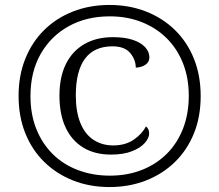

<svg xmlns="http://www.w3.org/2000/svg" viewBox="-20 -745 885 775"><path d="M422 10Q342 10 275 -16.5Q208 -43 158.5 -91.5Q109 -140 82 -207.5Q55 -275 55 -358Q55 -440 82 -507.5Q109 -575 158 -623.5Q207 -672 274.5 -698.5Q342 -725 422 -725Q502 -725 569.5 -698.5Q637 -672 686.5 -623.5Q736 -575 763 -507.5Q790 -440 790 -357Q790 -274 763 -207Q736 -140 686.5 -91.5Q637 -43 569.5 -16.5Q502 10 422 10ZM428 -121Q363 -121 316.5 -149Q270 -177 245 -230Q220 -283 220 -359Q220 -434 246 -486.5Q272 -539 320.5 -567Q369 -595 436 -595Q484 -595 516.5 -584Q549 -573 566 -554.5Q583 -536 583 -513Q583 -495 567.5 -484Q552 -473 528 -472Q528 -504 505.5 -531Q483 -558 434 -558Q360 -558 323 -508Q286 -458 286 -360Q286 -294 304.5 -248.5Q323 -203 357.5 -180.5Q392 -158 437 -158Q487 -158 521 -182Q555 -206 569 -235Q582 -225 582 -206Q582 -188 564.5 -168Q547 -148 512.5 -134.5Q478 -121 428 -121ZM423 -36Q494 -36 552.5 -59Q611 -82 653.5 -124.5Q696 -167 719 -226.5Q742 -286 742 -358Q742 -431 718.5 -490Q695 -549 652.5 -591Q610 -633 551.5 -656Q493 -679 423 -679Q329 -679 257 -639Q185 -599 144 -527Q103 -455 103 -357Q103 -283 127 -223.5Q151 -164 194 -122Q237 -80 296 -58Q355 -36 423 -36Z"/></svg>

Font: Noto Serif Tibetan Light
Style: Regular
Weight: 300
Version: Version 2.103